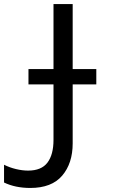

<svg xmlns="http://www.w3.org/2000/svg" viewBox="-59 -734 579 951"><path d="M91 197Q17 197 -39 170V82Q-11 96 20.5 103.5Q52 111 80 111Q146 111 176 71.5Q206 32 206 -41V-316H82V-392H206V-714H301V-392H418V-316H301V-24Q301 75 249 136Q197 197 91 197Z"/></svg>

Font: Noto Sans Mono ExtraCondensed Medium
Style: Regular
Weight: 500
Width: 2
Designer: Monotype Design Team
Foundry: Monotype Imaging Inc.
Version: Version 2.014